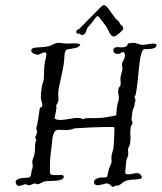

<svg xmlns="http://www.w3.org/2000/svg" viewBox="-20 -723 641 762"><path d="M601 -546C598 -549 593 -550 588 -550C576 -550 561 -545 546 -545C533 -545 522 -553 510 -553C509 -553 493 -552 488 -550C487 -549 485 -543 485 -542C479 -537 472 -535 464 -535C458 -535 451 -536 446 -536C437 -536 430 -534 430 -521C430 -513 439 -509 449 -509C458 -509 463 -517 468 -517C472 -517 476 -511 476 -503C476 -492 467 -477 466 -477C465 -472 464 -468 464 -465C464 -460 466 -458 466 -450C466 -440 458 -425 458 -410C458 -402 459 -396 459 -390C459 -380 454 -380 452 -375C449 -369 449 -364 449 -360C449 -351 452 -344 452 -333C452 -326 446 -311 444 -298C442 -283 442 -267 441 -265C438 -265 417 -260 404 -258C385 -255 367 -254 349 -254C336 -254 321 -256 310 -250C305 -250 304 -254 299 -254C293 -254 288 -255 284 -255C272 -255 243 -247 218 -247C208 -247 200 -249 196 -254C197 -253 204 -292 204 -294C204 -295 204 -296 204 -297C204 -299 203 -301 203 -303C203 -310 212 -313 212 -329C212 -337 211 -344 211 -353C211 -372 227 -430 233 -469C238 -503 231 -528 255 -528C275 -533 290 -530 299 -546C293 -550 285 -551 275 -551C266 -551 256 -550 246 -550C232 -550 223 -553 213 -553C197 -553 186 -542 171 -539C141 -532 104 -540 104 -522C104 -512 121 -506 129 -506C138 -506 148 -515 157 -515C161 -515 164 -514 164 -508C164 -497 159 -484 157 -469C154 -451 156 -427 153 -403C151 -395 147 -388 146 -378C144 -366 142 -350 142 -338C142 -324 148 -314 148 -306C148 -295 140 -298 138 -294C137 -291 128 -217 124 -217C124 -211 127 -206 127 -200C127 -191 121 -185 120 -178C120 -173 124 -171 124 -164C124 -163 121 -161 120 -156C118 -138 120 -124 116 -108C114 -99 108 -90 108 -80C108 -74 110 -69 110 -69C110 -51 106 -51 105 -42C102 -17 100 -18 76 -17C62 -16 42 -13 42 0C42 1 43 3 43 5V4C43 4 47 11 47 12C50 14 52 15 55 15C63 15 73 9 80 8C86 8 88 12 93 12C105 12 112 5 118 5C122 5 123 8 129 8C138 8 148 -1 157 -3C177 -7 233 0 233 -22C233 -28 225 -29 221 -29C216 -29 212 -28 209 -28C180 -28 178 -28 178 -48C178 -95 180 -106 186 -152C188 -176 190 -208 212 -208C220 -208 230 -207 240 -207C269 -207 266 -213 280 -214C307 -216 375 -219 411 -219C434 -219 434 -221 434 -210C434 -192 432 -145 430 -134C428 -123 422 -109 422 -99C422 -93 423 -87 423 -82C423 -74 417 -67 412 -50C407 -34 407 -23 404 -21C400 -17 379 -20 372 -17C358 -13 353 -8 353 -1C353 9 360 12 368 12C380 12 397 5 403 5C418 5 422 19 429 19C431 19 434 14 440 14H446C451 14 455 10 459 8C465 5 470 -3 481 -6C506 -14 543 -7 543 -20C543 -27 534 -36 524 -36C515 -36 500 -31 489 -31C484 -31 479 -32 477 -36C477 -36 479 -69 481 -83C482 -94 489 -101 489 -112C489 -119 488 -123 488 -127C488 -136 494 -145 496 -152C497 -160 498 -169 498 -178C498 -183 497 -188 497 -194C497 -202 498 -210 499 -218C500 -225 506 -229 506 -236C506 -241 502 -242 502 -248C502 -257 504 -266 506 -283C507 -290 514 -298 514 -307V-313C514 -316 518 -323 518 -323C518 -329 514 -334 514 -340V-342C514 -342 517 -343 518 -345C532 -408 530 -528 554 -528C557 -528 561 -528 563 -528C577 -528 601 -530 601 -543ZM469 -610C469 -622 455 -624 455 -632C455 -637 441 -646 439 -649C419 -675 404 -703 392 -703C388 -703 377 -692 376 -691L294 -608C290 -604 283 -607 283 -596C283 -587 290 -591 297 -589C300 -588 300 -584 306 -584C321 -584 323 -606 327 -613C329 -616 335 -621 338 -625C355 -644 360 -659 369 -659C371 -659 396 -625 401 -619C413 -600 417 -578 433 -578C442 -579 468 -603 469 -608Z"/></svg>

Font: Jim Nightshade
Style: Regular
Weight: 400
Designer: Astigmatic (AOETI)
Foundry: Astigmatic (AOETI)
Version: Version 1.000